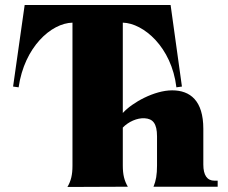

<svg xmlns="http://www.w3.org/2000/svg" viewBox="-20 -742 905 763"><path d="M248 1 488 0C474 -24 468 -48 468 -84V-235C490 -258 525 -274 555 -272C587 -270 604 -252 604 -200V-84C604 -48 600 -24 590 0H845V-24H832C803 -24 788 -46 788 -88V-230C788 -342 736 -383 664 -383C594 -383 506 -335 468 -293V-652C550 -650 662 -555 681 -395L703 -398L658 -722H78L32 -398L54 -395C77 -555 183 -650 268 -652V-83C268 -47 262 -23 248 1Z"/></svg>

Font: Sinistre Bold
Style: Regular
Weight: 900
Designer: Jules Durand
Foundry: Collletttivo
Version: Version 69.420;Glyphs 3.2 (3217)